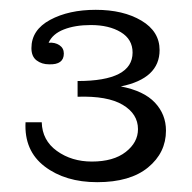

<svg xmlns="http://www.w3.org/2000/svg" viewBox="-20 -707 392 391"><path d="M178 -336Q113 -336 71 -368Q29 -400 32 -458H65Q66 -421 96 -399.5Q126 -378 167 -378Q211 -378 236 -397.5Q261 -417 261 -444Q261 -475 230 -493.5Q199 -512 138 -510V-542Q250 -542 250 -600Q250 -627 226 -641.5Q202 -656 165 -656Q133 -656 110 -647Q87 -638 79 -620Q92 -621 101 -615Q110 -609 110 -598Q110 -575 80 -576Q65 -576 54.5 -584Q44 -592 44 -609Q44 -646 82 -666.5Q120 -687 175 -687Q231 -687 268 -665Q305 -643 305 -605Q305 -547 226 -531Q273 -522 295.5 -498Q318 -474 318 -441Q318 -396 281.5 -366Q245 -336 178 -336Z"/></svg>

Font: Montagu Slab 16pt Light
Style: Regular
Weight: 300
Designer: Florian Karsten
Foundry: Florian Karsten
Version: Version 1.000; ttfautohint (v1.8.3)